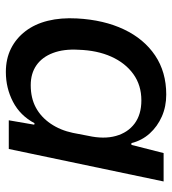

<svg xmlns="http://www.w3.org/2000/svg" viewBox="14 -592 588 656"><g transform="rotate(90 308.0 -264.0)"><path d="M226 10Q181 10 146 -7.5Q111 -25 86.5 -57Q62 -89 51 -133.5Q40 -178 43 -233Q48 -325 80.5 -393.5Q113 -462 169.5 -500Q226 -538 303 -538Q344 -538 378 -523Q412 -508 436 -481.5Q460 -455 469 -419H475L503 -529H600L489 0H391L406 -87L401 -88Q375 -39 328 -14.5Q281 10 226 10ZM271 -75Q315 -75 347.5 -92.5Q380 -110 402.5 -143Q425 -176 434 -219L444 -271Q456 -325 444.5 -366Q433 -407 402 -430Q371 -453 323 -453Q271 -453 233 -425.5Q195 -398 173.5 -350Q152 -302 150 -238Q147 -188 161 -151Q175 -114 203 -94.5Q231 -75 271 -75Z"/></g></svg>

Font: Mona Sans ExtraLight Medium
Style: Italic
Weight: 500
Italic angle: -11.6951°
Version: Version 2.000